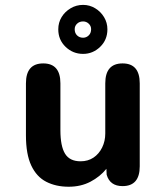

<svg xmlns="http://www.w3.org/2000/svg" viewBox="-20 -734 659 766"><path d="M152.5 -481Q221 -481 221 -401.5V-214.5Q221 -151 239.5 -120.8Q258 -90.5 301.5 -90.5Q331 -90.5 353 -105.2Q375 -120 387.5 -145.5Q400 -171 400 -201.5V-401.5Q400 -481 469 -481Q537.5 -481 537.5 -401.5V-70.5Q537.5 8.5 469 8.5Q418.5 8.5 405.5 -37L404.5 -60.5Q379 -29 340.8 -9Q302.5 11 254 11Q203 11 164.5 -8.8Q126 -28.5 104.8 -73.5Q83.5 -118.5 83.5 -194V-401.5Q83.5 -481 152.5 -481ZM311.5 -519Q271 -519 241.8 -547Q212.5 -575 212.5 -617Q212.5 -644 225.8 -665.8Q239 -687.5 261.8 -701Q284.5 -714.5 311.5 -714.5Q337.5 -714.5 359.8 -701Q382 -687.5 395.2 -665.5Q408.5 -643.5 408.5 -617Q408.5 -575 379.5 -547Q350.5 -519 311.5 -519ZM311.5 -583.5Q324.5 -583.5 334 -592.8Q343.5 -602 343.5 -617.5Q343.5 -630.5 334 -639.5Q324.5 -648.5 311.5 -648.5Q297 -648.5 287.5 -639.5Q278 -630.5 278 -617.5Q278 -602 287.5 -592.8Q297 -583.5 311.5 -583.5Z"/></svg>

Font: Sono ExtraLight Monospace SemiBold
Style: Regular
Weight: 600
Version: Version 2.112